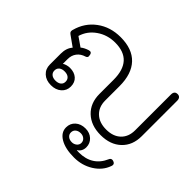

<svg xmlns="http://www.w3.org/2000/svg" viewBox="-178 -847 1368 1368"><g transform="rotate(45 506.0 -163.0)"><path d="M115 -89V-199Q115 -255 145 -289L75 -339Q63 -347 58.5 -352.5Q54 -358 54 -365Q54 -374 56 -379Q81 -473 156 -528.5Q231 -584 334 -584Q452 -584 513.5 -519Q575 -454 575 -331V-187Q575 -122 615.5 -83.5Q656 -45 726 -45Q796 -45 836 -83.5Q876 -122 876 -187V-548Q876 -584 908 -584Q923 -584 931 -574.5Q939 -565 939 -548V-191Q939 -99 881 -44Q823 11 726 11Q629 11 571 -44Q513 -99 513 -191V-333Q513 -529 334 -529Q256 -529 195.5 -487Q135 -445 115 -377L184 -329Q204 -346 238 -357Q248 -359 250 -359Q264 -359 268 -342Q270 -330 270 -327Q270 -314 255 -309Q218 -298 197.5 -271Q177 -244 177 -206V-158Q186 -165 202.5 -169.5Q219 -174 233 -174Q278 -174 305 -150Q332 -126 332 -84Q332 -43 302 -16.5Q272 10 224 10Q175 10 145 -17.5Q115 -45 115 -89ZM281 -82Q281 -104 266 -116.5Q251 -129 224 -129Q198 -129 183 -116.5Q168 -104 168 -82Q168 -61 183 -48.5Q198 -36 224 -36Q250 -36 265.5 -48Q281 -60 281 -82ZM513 146Q513 105 542 79Q571 53 617 53Q660 53 688 79Q716 105 716 144Q716 164 707.5 180Q699 196 683 205V207Q690 208 705 208Q771 208 817.5 178.5Q864 149 889 91Q895 76 910 76Q916 76 923 79Q939 85 939 99Q939 106 936 113Q913 178 849 218Q785 258 705 258Q617 258 565 227.5Q513 197 513 146ZM669 147Q669 127 654 114Q639 101 617 101Q593 101 578 113.5Q563 126 563 147Q563 167 578 179.5Q593 192 617 192Q638 192 653.5 179Q669 166 669 147Z"/></g></svg>

Font: Kodchasan Light
Style: Regular
Weight: 300
Version: Version 1.000; ttfautohint (v1.6)